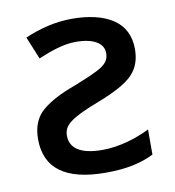

<svg xmlns="http://www.w3.org/2000/svg" viewBox="-68 -610 620 681"><g transform="rotate(-10 242.0 -269.5)"><path d="M234.9 -548.8C176.3 -548.8 119.6 -534.7 64.9 -511.2L98.1 -430.2C144.5 -449.7 190.4 -465.8 233.9 -465.8C298.3 -465.8 334 -443.8 334 -408.2C334 -366.7 302.7 -353.5 202.1 -313C151.9 -294.9 112.8 -274.4 85 -251C57.1 -227.5 43 -193.4 43 -148.9C43 -43 115.2 9.8 259.8 9.8C333.5 9.8 387.7 -2 433.1 -24.9V-115.2C384.8 -91.3 322.3 -71.8 262.2 -71.8C182.1 -71.8 146 -98.6 146 -143.1C146 -179.2 168.9 -200.7 273.9 -241.2C308.6 -254.4 338.4 -268.1 362.8 -282.2C411.1 -310.1 437 -344.7 437 -404.8C437 -452.1 418.9 -488.3 383.3 -512.7C347.2 -536.6 297.9 -548.8 234.9 -548.8Z"/></g></svg>

Font: Noto Reveo Sans
Style: Regular
Weight: 500
Designer: Monotype Design Team
Foundry: Monotype Imaging Inc.
Version: Version 2.007